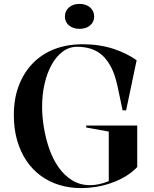

<svg xmlns="http://www.w3.org/2000/svg" viewBox="-20 -950 789 985"><path d="M422 -296V-306H684V-93Q656 -64 621 -43.5Q586 -23 547.5 -10Q509 3 470.5 9Q432 15 397 15Q337 15 284.5 -1Q232 -17 189 -48.5Q146 -80 115.5 -125.5Q85 -171 68 -229.5Q51 -288 51 -360Q51 -443 76 -509.5Q101 -576 147 -624Q193 -672 258 -697.5Q323 -723 405 -723Q448 -723 487.5 -717Q527 -711 562 -699.5Q597 -688 627 -673Q657 -658 681 -641L627 -384H609L583 -507Q571 -564 551.5 -602.5Q532 -641 506 -665Q480 -689 447 -699.5Q414 -710 376 -710Q335 -710 302 -685.5Q269 -661 245.5 -619Q222 -577 209 -521.5Q196 -466 196 -403Q196 -350 205.5 -293.5Q215 -237 233.5 -184.5Q252 -132 281.5 -90.5Q311 -49 351 -24.5Q391 0 442 0Q463 0 487.5 -5Q512 -10 538 -21V-275ZM388 -930Q421 -930 442 -912Q463 -894 463 -865Q463 -837 442 -819.5Q421 -802 388 -802Q355 -802 334 -819.5Q313 -837 313 -865Q313 -894 334 -912Q355 -930 388 -930Z"/></svg>

Font: Kalnia Medium
Style: Regular
Weight: 500
Designer: Frida Medrano
Foundry: Frida Medrano
Version: Version 1.105